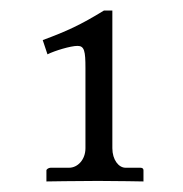

<svg xmlns="http://www.w3.org/2000/svg" viewBox="-20 -708 347 364"><path d="M127 -621C140 -621 142 -611 142 -579V-427C142 -405 127 -390 111 -390H76C72 -390 68 -387 68 -385V-364C68 -364 128 -365 166 -365C200 -365 252 -364 252 -364V-385C252 -389 249 -390 246 -390H218C205 -390 193 -405 193 -427V-688H177C133 -661 107 -649 61 -632L70 -605C84 -612 114 -621 127 -621Z"/></svg>

Font: Linux Libertine O C
Style: Regular
Weight: 400
Designer: Philipp H. Poll
Foundry: Philipp H. Poll
Version: Version 4.0.3